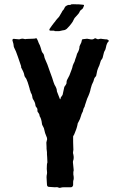

<svg xmlns="http://www.w3.org/2000/svg" viewBox="-20 -912 588 932"><path d="M493 -721Q502 -722 508 -715V-712Q498 -704 494 -681Q492 -670 488 -665Q485 -661 483 -651Q482 -648 480.5 -641Q479 -634 478 -631Q478 -630 476.5 -628Q475 -626 474 -624Q470 -620 469 -616Q465 -602 462 -594Q461 -592 458.5 -586.5Q456 -581 455 -578Q454 -576 453 -572Q452 -570 452 -569Q451 -565 449.5 -557Q448 -549 447 -545Q447 -543 444 -540Q437 -533 435 -523Q435 -520 433 -516Q425 -502 420 -481Q417 -462 403 -433Q401 -427 397.5 -416.5Q394 -406 392 -400Q392 -397 390 -393Q385 -386 383 -375Q383 -371 379 -365Q375 -357 374 -352Q369 -333 361 -320Q356 -313 356 -306Q352 -286 340 -259Q339 -258 337.5 -255Q336 -252 335 -250V-248V-222Q335 -217 335.5 -206.5Q336 -196 336 -191Q337 -186 335 -177Q333 -169 336 -162Q340 -144 335 -132Q334 -130 334 -124L337 -94Q339 -85 336 -77Q336 -76 336 -74Q336 -72 336 -69Q336 -66 336 -65Q340 -45 336 -36Q335 -34 335 -24Q335 -23 335 -20.5Q335 -18 335 -16Q335 -14 335 -13Q332 -1 319 -3H291Q280 -3 275 -1Q270 1 265 -1Q258 -5 246 -3Q236 -3 216 -5Q208 -7 208 -16Q208 -22 207 -32.5Q206 -43 206 -51.5Q206 -60 208 -68Q209 -73 208 -81Q207 -89 207 -92Q207 -117 210 -123V-126Q210 -142 209 -149Q209 -152 208.5 -156Q208 -160 208 -163V-173Q208 -176 207 -181.5Q206 -187 206 -190V-198Q205 -205 205 -220Q205 -223 207 -229Q210 -235 208 -243Q207 -247 203.5 -254.5Q200 -262 199 -266L193 -290L189 -298Q184 -307 184 -309Q182 -325 180 -331Q180 -333 178 -337Q176 -341 175 -344Q172 -347 172 -351Q172 -357 166 -365Q160 -371 162 -378Q162 -386 157 -391Q152 -396 152 -401Q151 -415 140 -431Q137 -436 137 -442Q135 -454 132 -458Q131 -459 130 -461Q129 -463 128.5 -466Q128 -469 127 -471Q126 -472 125 -475.5Q124 -479 124 -481Q122 -487 119 -498Q116 -509 114 -514Q113 -516 111.5 -519.5Q110 -523 110 -524Q107 -532 103 -536Q98 -542 96 -556Q93 -564 92 -566L83 -584Q82 -585 82 -587Q84 -589 81 -595Q70 -627 67 -636Q57 -666 49 -680Q46 -686 46 -693Q46 -698 42 -710Q39 -718 41 -720Q44 -725 51 -723Q59 -723 73 -721Q74 -721 75 -721.5Q76 -722 77 -722Q88 -726 97 -723Q101 -721 110 -723Q119 -724 137 -724Q150 -724 153 -726H158Q160 -721 163 -716Q164 -714 165 -711Q166 -708 167 -705.5Q168 -703 169 -701Q174 -693 178 -679Q182 -660 188 -654Q192 -651 194 -642Q196 -631 198 -627Q202 -617 210 -599Q214 -588 221.5 -566.5Q229 -545 233 -535Q235 -530 240 -513Q241 -511 242.5 -506.5Q244 -502 245 -500Q256 -483 256 -471Q256 -468 258 -464Q260 -459 264 -448.5Q268 -438 270 -433Q270 -432 272 -430L273 -431Q274 -432 274 -433Q274 -440 281 -447Q282 -448 284 -452Q286 -458 288 -470.5Q290 -483 292 -489Q294 -494 298 -498Q304 -506 303 -513Q303 -517 305 -523Q307 -527 311 -534.5Q315 -542 317 -546Q326 -569 328 -575L331 -584Q331 -587 333 -593Q334 -597 337 -603Q340 -609 342 -613Q343 -617 345.5 -625Q348 -633 350 -637Q353 -649 354 -651Q366 -670 366 -687Q367 -690 369 -694Q376 -706 377 -715Q377 -722 385 -722Q386 -722 389 -722.5Q392 -723 394 -723Q395 -723 398 -723.5Q401 -724 403 -724Q415 -722 420 -721Q432 -719 440 -726H445Q454 -719 463 -723Q470 -725 476 -723Q478 -723 484 -722Q490 -721 493 -721ZM246 -761H268Q271 -762 277 -763Q283 -764 286 -765Q295 -765 304 -772Q320 -788 326 -797Q333 -805 338 -817Q341 -825 349 -832Q364 -847 367 -856Q368 -860 375 -865Q381 -868 384 -875Q384 -876 385 -878.5Q386 -881 387 -882Q390 -889 383 -889Q356 -892 353 -891Q351 -891 338 -891.5Q325 -892 323 -889Q322 -888 319 -888Q309 -890 297 -880Q296 -880 293 -873Q289 -864 283 -859L280 -853Q269 -834 267 -831Q266 -829 258 -821Q257 -820 255 -817.5Q253 -815 252 -814Q247 -806 242 -801Q238 -796 231 -786.5Q224 -777 221 -772Q216 -763 227 -763H242Q244 -763 246 -761Z"/></svg>

Font: Gutenberg Clean
Style: Regular
Weight: 400
Designer: Nicola Manzari, Bruno Pierini
Foundry: Unio | Creative Solutions
Version: Version 1.001;PS 001.001;hotconv 1.0.88;makeotf.lib2.5.64775